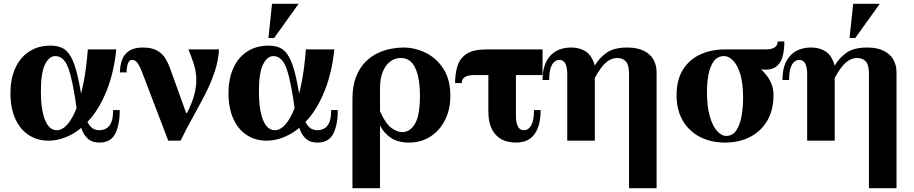

<svg xmlns="http://www.w3.org/2000/svg" viewBox="-20 -740 4806 1010"><path d="M235 0Q176 0 130.5 -30Q85 -60 60 -116Q35 -172 35 -249Q35 -326 60.5 -382Q86 -438 133.5 -469Q181 -500 246 -500Q281 -500 307 -488Q333 -476 353 -441Q373 -406 389 -337.5Q405 -269 420 -155H385Q365 -307 341.5 -376Q318 -445 271 -445Q239 -445 217 -401.5Q195 -358 195 -259Q195 -162 217 -108.5Q239 -55 278 -55Q308 -55 335 -86Q362 -117 383.5 -173.5Q405 -230 420 -308Q435 -386 442 -480H592Q578 -355 541.5 -264Q505 -173 454.5 -114.5Q404 -56 347.5 -28Q291 0 235 0ZM503 10Q468 10 447.5 -6Q427 -22 415.5 -47Q404 -72 398 -101Q392 -130 385 -155H420Q435 -99 453.5 -77Q472 -55 503 -55Q522 -55 538.5 -64Q555 -73 565 -95.5Q575 -118 575 -161H610Q610 -85 586.5 -37.5Q563 10 503 10Z M1132 -480Q1129 -420 1108.5 -360Q1088 -300 1057 -240Q1026 -180 992.5 -120Q959 -60 930 0H865L959 -146H964Q992 -201 1003 -245.5Q1014 -290 1012.5 -328Q1011 -366 999.5 -403Q988 -440 971 -480ZM732 -490Q779 -490 806.5 -474Q834 -458 849 -434Q864 -410 873 -385L959 -146L865 0L731 -351Q714 -396 702 -410.5Q690 -425 676 -425Q660 -425 653 -406Q646 -387 646 -359H611Q611 -394 621.5 -424Q632 -454 658.5 -472Q685 -490 732 -490Z M1382 0Q1323 0 1277.5 -30Q1232 -60 1207 -116Q1182 -172 1182 -249Q1182 -326 1207.5 -382Q1233 -438 1280.5 -469Q1328 -500 1393 -500Q1428 -500 1454 -488Q1480 -476 1500 -441Q1520 -406 1536 -337.5Q1552 -269 1567 -155H1532Q1512 -307 1488.5 -376Q1465 -445 1418 -445Q1386 -445 1364 -401.5Q1342 -358 1342 -259Q1342 -162 1364 -108.5Q1386 -55 1425 -55Q1455 -55 1482 -86Q1509 -117 1530.5 -173.5Q1552 -230 1567 -308Q1582 -386 1589 -480H1739Q1725 -355 1688.5 -264Q1652 -173 1601.5 -114.5Q1551 -56 1494.5 -28Q1438 0 1382 0ZM1650 10Q1615 10 1594.5 -6Q1574 -22 1562.5 -47Q1551 -72 1545 -101Q1539 -130 1532 -155H1567Q1582 -99 1600.5 -77Q1619 -55 1650 -55Q1669 -55 1685.5 -64Q1702 -73 1712 -95.5Q1722 -118 1722 -161H1757Q1757 -85 1733.5 -37.5Q1710 10 1650 10ZM1392 -540 1411 -720H1551L1422 -540Z M2100 -490Q2164 -490 2221 -461.5Q2278 -433 2313.5 -376.5Q2349 -320 2349 -236Q2349 -164 2321 -108.5Q2293 -53 2244 -21.5Q2195 10 2131 10Q2073 10 2035.5 -15.5Q1998 -41 1979 -80V-155Q2007 -91 2037.5 -68Q2068 -45 2096 -45Q2137 -45 2163 -89Q2189 -133 2189 -236Q2189 -330 2164.5 -382.5Q2140 -435 2088 -435Q2058 -435 2033 -416.5Q2008 -398 1993.5 -362.5Q1979 -327 1979 -275V250H1834V-219Q1834 -288 1853 -336Q1872 -384 1902.5 -414.5Q1933 -445 1969 -461.5Q2005 -478 2039.5 -484Q2074 -490 2100 -490Z M2834 -345H2473Q2409 -345 2409 -303H2374Q2374 -351 2386 -391.5Q2398 -432 2433.5 -456Q2469 -480 2539 -480H2834ZM2694 -390V-129Q2694 -96 2704 -75.5Q2714 -55 2736 -55Q2750 -55 2762 -65Q2774 -75 2781.5 -98Q2789 -121 2789 -161H2824Q2824 -79 2792 -34.5Q2760 10 2693 10Q2672 10 2647 4Q2622 -2 2600 -19.5Q2578 -37 2563.5 -69.5Q2549 -102 2549 -155V-390Z M3289 250V-350Q3289 -398 3272.5 -416.5Q3256 -435 3227 -435Q3196 -435 3168.5 -412Q3141 -389 3109 -330V-395Q3132 -435 3171 -462.5Q3210 -490 3279 -490Q3333 -490 3367.5 -472.5Q3402 -455 3418 -425.5Q3434 -396 3434 -360V250ZM2964 0V-351Q2964 -384 2954.5 -404.5Q2945 -425 2922 -425Q2909 -425 2896.5 -415Q2884 -405 2876.5 -382Q2869 -359 2869 -319H2834Q2834 -402 2874 -446Q2914 -490 2985 -490Q3029 -490 3061 -469.5Q3093 -449 3109 -395V0Z M3794 -480H4007Q4071 -480 4071 -522H4106Q4106 -474 4095.5 -438.5Q4085 -403 4058 -386Q4031 -369 3981 -375L3906 -385ZM3699 -256Q3699 -179 3714 -127.5Q3729 -76 3752.5 -50.5Q3776 -25 3799 -25L3794 10Q3720 10 3662.5 -19.5Q3605 -49 3572 -105Q3539 -161 3539 -240Q3539 -319 3572 -372.5Q3605 -426 3662.5 -453Q3720 -480 3794 -480L3789 -445Q3755 -445 3735 -418Q3715 -391 3707 -348Q3699 -305 3699 -256ZM3889 -224Q3889 -302 3874 -350.5Q3859 -399 3836 -422Q3813 -445 3789 -445L3794 -480Q3868 -455 3925.5 -419.5Q3983 -384 4016 -339Q4049 -294 4049 -240Q4049 -161 4016 -105Q3983 -49 3925.5 -19.5Q3868 10 3794 10L3799 -25Q3834 -25 3853.5 -54.5Q3873 -84 3881 -130Q3889 -176 3889 -224Z M4551 250V-350Q4551 -398 4534.5 -416.5Q4518 -435 4489 -435Q4458 -435 4430.5 -412Q4403 -389 4371 -330V-395Q4394 -435 4433 -462.5Q4472 -490 4541 -490Q4595 -490 4629.5 -472.5Q4664 -455 4680 -425.5Q4696 -396 4696 -360V250ZM4226 0V-351Q4226 -384 4216.5 -404.5Q4207 -425 4184 -425Q4171 -425 4158.5 -415Q4146 -405 4138.5 -382Q4131 -359 4131 -319H4096Q4096 -402 4136 -446Q4176 -490 4247 -490Q4291 -490 4323 -469.5Q4355 -449 4371 -395V0ZM4449 -540 4468 -720H4608L4479 -540Z"/></svg>

Font: Brygada 1918
Style: Regular
Weight: 400
Designer: Mateusz Machalski | Borys Kosmynka | Przemek Hoffer
Foundry: NIEPODLEGLA 2018
Version: Version 3.006